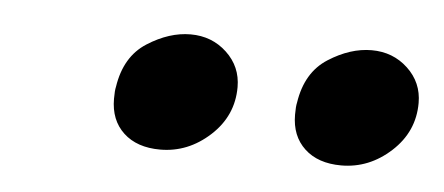

<svg xmlns="http://www.w3.org/2000/svg" viewBox="-26 -793 476 206"><g transform="rotate(5 211.5 -690.0)"><path d="M98 -690Q97 -686 97 -677Q97 -654 111.5 -640.5Q126 -627 151 -627Q181 -627 204.5 -648.5Q228 -670 228 -701Q228 -723 212 -738Q196 -753 173 -753Q150 -753 126.5 -738Q103 -723 98 -690ZM293 -690Q292 -686 292 -677Q292 -654 306.5 -640.5Q321 -627 346 -627Q376 -627 399.5 -648.5Q423 -670 423 -701Q423 -723 407 -738Q391 -753 368 -753Q345 -753 321.5 -738Q298 -723 293 -690Z"/></g></svg>

Font: Geom
Style: Italic
Weight: 400
Italic angle: -10°
Version: Version 1.102